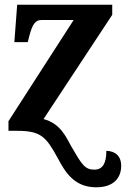

<svg xmlns="http://www.w3.org/2000/svg" viewBox="-20 -556 535 816"><path d="M389 240C465 240 495 198 495 149C495 105 468 86 432 85C432 137 417 165 381 165C341 165 328 144 284 68C260 25 237 -31 165 -50L457 -493V-536H53L41 -377H98L104 -401C118 -454 130 -471 157 -471H293L16 -41V0H53C155 0 176 26 226 117C257 175 295 240 389 240Z"/></svg>

Font: Noto Serif SemiCondensed
Style: Bold
Weight: 700
Width: 4
Designer: Monotype Design Team
Foundry: Monotype Imaging Inc.
Version: Version 2.015